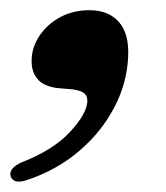

<svg xmlns="http://www.w3.org/2000/svg" viewBox="-53 -174 325 376"><path d="M59.5 -1.5Q32 -5 20 -19.8Q8 -34.5 9 -57Q9.5 -81.5 24.2 -103.8Q39 -126 64.2 -140Q89.5 -154 122.5 -154Q159.5 -154 179.8 -131Q200 -108 198 -64Q196 -11 170.2 37.5Q144.5 86 100.5 123Q56.5 160 -1.5 179Q-25 186.5 -31.5 173Q-38 157 -12 144.5Q50 120.5 83 85.5Q116 50.5 118 25.5Q118.5 14 112.2 8.8Q106 3.5 89.5 1Z"/></svg>

Font: Fraunces 144pt Soft
Style: Bold Italic
Weight: 700
Italic angle: -16°
Version: Version 1.000;[b76b70a41]